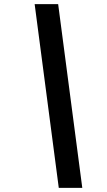

<svg xmlns="http://www.w3.org/2000/svg" viewBox="-20 -760 519 931"><path d="M379 151H265L148 -740H262Z"/></svg>

Font: IBM Plex Sans
Style: Italic
Weight: 400
Italic angle: -11.31°
Designer: Mike Abbink, Paul van der Laan, Pieter van Rosmalen
Foundry: Bold Monday
Version: Version 3.201